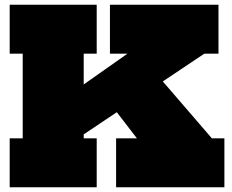

<svg xmlns="http://www.w3.org/2000/svg" viewBox="-20 -792 982 812"><path d="M21 -565V-772H389V-565H334V-207H389V0H21V-207H76V-565ZM638 -483 876 -207H929V0H471V-207H559L422 -385ZM219 -354 519 -565H445V-772H904V-565H844L315 -211Z"/></svg>

Font: Hepta Slab ExtraLight Black
Style: Regular
Weight: 900
Version: Version 1.102